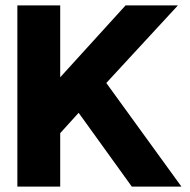

<svg xmlns="http://www.w3.org/2000/svg" viewBox="-20 -688 699 708"><path d="M44 0V-668H202V-403L443 -668H636L372 -382L649 0H466L270 -272L202 -197V0Z"/></svg>

Font: Atkinson Hyperlegible Pro
Style: Bold
Weight: 700
Designer: Elliott Scott, Megan Eiswerth, Linus Boman, Theodore Petrosky, Jacob Perez
Foundry: Braille Institute
Version: Version 1.5.1